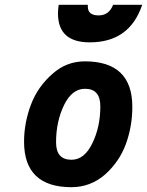

<svg xmlns="http://www.w3.org/2000/svg" viewBox="-20 -766 611 798"><path d="M333 -511C282 -511 237 -494 198 -459C158 -424 128 -382 109 -332C90 -282 80 -230 80 -177C80 -177 80 -177 80 -177C80 -51 146 12 277 12C277 12 277 12 277 12C330 12 377 -6 417 -41C456 -76 485 -118 503 -167C521 -216 530 -268 530 -322C530 -322 530 -322 530 -322C530 -448 464 -511 333 -511C333 -511 333 -511 333 -511ZM277 -102C234 -102 213 -126 213 -175C213 -175 213 -175 213 -175C213 -232 224 -283 246 -329C268 -374 297 -397 333 -397C333 -397 333 -397 333 -397C376 -397 397 -373 397 -324C397 -324 397 -324 397 -324C397 -267 386 -216 364 -171C342 -125 313 -102 277 -102C277 -102 277 -102 277 -102ZM345 -739C345 -741 345 -743 345 -746C345 -746 224 -746 224 -746C224 -746 224 -746 224 -746C222 -733 221 -721 221 -710C221 -710 221 -710 221 -710C221 -630 265 -590 353 -590C353 -590 353 -590 353 -590C464 -590 536 -642 571 -746C571 -746 450 -746 450 -746C450 -746 450 -746 450 -746C439 -717 419 -702 390 -702C360 -702 345 -714 345 -739C345 -739 345 -739 345 -739Z"/></svg>

Font: My Font
Style: Bold Italic
Weight: 500
Version: Version 0.001